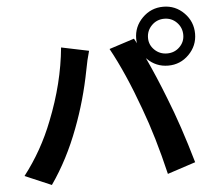

<svg xmlns="http://www.w3.org/2000/svg" viewBox="-58 -922 1117 1012"><g transform="rotate(-5 500.0 -415.5)"><path d="M685.5 -332Q615.2 -526.4 541 -661.1L673.8 -704.1Q680.7 -691.4 687.5 -678.7Q685.5 -690.4 685.5 -702.1Q685.5 -766.6 731.4 -812.5Q777.3 -858.4 841.8 -858.4Q906.2 -858.4 951.7 -812.5Q997.1 -766.6 997.1 -702.1Q997.1 -638.7 951.7 -592.8Q906.2 -546.9 841.8 -546.9Q777.3 -546.9 731.4 -592.8Q729.5 -594.7 727.5 -596.7Q775.4 -494.1 821.3 -376Q880.9 -227.5 938.5 -27.3L790 21.5Q743.2 -176.8 685.5 -332ZM192.4 -310.5Q269.5 -503.9 287.1 -691.4L432.6 -661.1Q418.9 -614.3 409.2 -560.5Q378.9 -403.3 324.2 -259.8Q264.6 -100.6 175.8 26.4L36.1 -33.2Q133.8 -159.2 192.4 -310.5ZM748 -701.2Q748 -664.1 775.4 -637.7Q802.7 -611.3 841.8 -611.3Q880.9 -611.3 907.7 -637.7Q934.6 -664.1 934.6 -701.2Q934.6 -740.2 907.7 -767.6Q880.9 -794.9 841.8 -794.9Q802.7 -794.9 775.4 -767.6Q748 -740.2 748 -701.2Z"/></g></svg>

Font: Nasu
Style: Bold
Weight: 700
Designer: Ryoko NISHIZUKA (kana &amp; ideographs); Paul D. Hunt (Latin, Greek &amp; Cyrillic); Wenlong ZHANG (bopomofo); Sandoll C
Version: Version 2014.1215